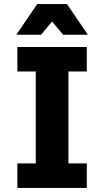

<svg xmlns="http://www.w3.org/2000/svg" viewBox="-20 -920 510 940"><path d="M65 0V-120H155V-570H65V-690H405V-570H315V-120H405V0ZM60 -750 162 -900H308L410 -750H289L235 -815L181 -750Z"/></svg>

Font: Radio Canada
Style: Bold
Weight: 700
Designer: Charles Daoud, Etienne Aubert Bonn, Alexandre Saumier Demers, Jacques Le Bailly
Foundry: Radio-Canada
Version: Version 2.104; ttfautohint (v1.8.4.7-5d5b);gftools[0.9.28.de